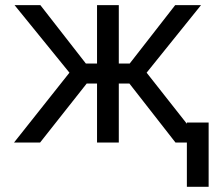

<svg xmlns="http://www.w3.org/2000/svg" viewBox="-20 -550 832 741"><path d="M248 -269.5 36.1 -530.3H135.7L311.5 -304.7H354.5V-530.3H438.5V-304.7H480.5L656.2 -530.3H755.9L545.9 -269.5L701.2 -72.3V-77.1H785.2V170.9H701.2V0H657.2L479.5 -227.5H438.5V0H354.5V-227.5H314.5L134.8 0H34.2Z"/></svg>

Font: Pretendard JP
Style: Regular
Weight: 400
Designer: Base glyphs from Inter by Rasmus Andersson; Hangeul glyphs from Noto Sans CJK(Source Han Sans) by Jang Soo-young and Kan
Foundry: Kil Hyung-jin
Version: Version 1.309